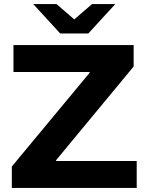

<svg xmlns="http://www.w3.org/2000/svg" viewBox="-20 -921 711 941"><path d="M650 -132V0H38V-105L419 -564V-568H46V-700H635V-595L255 -136V-132ZM545 -901 413 -757H275L143 -901H257L344 -826L431 -901Z"/></svg>

Font: CMG Sans
Style: Bold
Weight: 700
Designer: Julieta Ulanovsky
Foundry: Julieta Ulanovsky
Version: Version 7.200